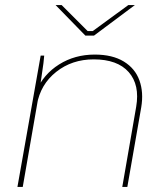

<svg xmlns="http://www.w3.org/2000/svg" viewBox="-20 -740 655 760"><path d="M141 -520H155Q154 -506 152 -490Q150 -474 147 -455Q143 -424 138 -393L137 -385L70 0H49ZM355 -524Q425 -524 470 -496.5Q515 -469 532 -421.5Q549 -374 539 -315L484 0H464L519 -317Q534 -404 489.5 -454.5Q445 -505 351 -505Q265 -505 202.5 -455.5Q140 -406 126 -325L123 -379Q152 -446 214 -485Q276 -524 355 -524ZM200 -720H224L327 -617H347L488 -720H514L352 -599H318Z"/></svg>

Font: Fixel Italic Variable 20240409 Display Thin
Style: Italic
Weight: 100
Italic angle: -10°
Designer: AlfaBravo + MacPaw
Foundry: Kyrylo Tkachov, Marchela Mozhyna, Serhii Makarenko, Maria Weinstein, Zakhar Kryvoshyya
Version: Version 1.211;Glyphs 3.2 (3225)